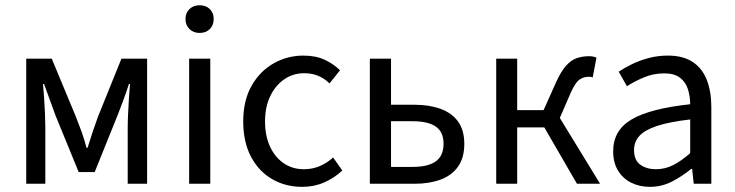

<svg xmlns="http://www.w3.org/2000/svg" viewBox="-20 -714 2855 746"><path d="M81.9 0V-486H181.1L274.9 -260.4Q286.2 -231.9 296.8 -202.7Q307.3 -173.6 316.3 -139.7H320.3Q330.6 -173.6 340.4 -202.7Q350.2 -231.9 360.6 -260.4L451.8 -486H551.6V0H476.2V-218.4Q476.2 -240.7 477.6 -270.3Q479 -299.9 480.9 -331Q482.9 -362.2 485.1 -387.7H481.1Q471.1 -357.1 459.7 -326Q448.3 -294.8 437.3 -267.1L347.9 -45.5H285.7L195 -267.1Q185 -294.8 173.6 -326Q162.1 -357.1 151.1 -387.7H147.1Q149.4 -362.2 151.6 -331Q153.8 -299.9 154.9 -270.3Q156.1 -240.7 156.1 -218.4V0Z M714.9 0V-486H797V0ZM755.5 -586Q731.8 -586 716.3 -601Q700.7 -616 700.7 -640.4Q700.7 -664.2 716.3 -678.9Q731.8 -693.6 755.5 -693.6Q779.8 -693.6 795.1 -678.9Q810.3 -664.2 810.3 -640.4Q810.3 -616 795.1 -601Q779.8 -586 755.5 -586Z M1154.4 12Q1089.1 12 1037.2 -18.1Q985.3 -48.2 955.2 -105.1Q925 -162.1 925 -242.3Q925 -323.5 957.5 -380.6Q989.9 -437.7 1043.3 -467.9Q1096.7 -498 1158.7 -498Q1206.8 -498 1241.3 -481.9Q1275.9 -465.8 1301.1 -441L1260.4 -389.9Q1242.1 -408 1217.7 -418.8Q1193.4 -429.5 1162.3 -429.5Q1118.7 -429.5 1084.4 -405.9Q1050.2 -382.3 1030 -340.4Q1009.8 -298.5 1009.8 -242.3Q1009.8 -186.7 1028.9 -145Q1048 -103.3 1082 -79.9Q1115.9 -56.5 1161.1 -56.5Q1194.7 -56.5 1223.7 -69.2Q1252.7 -82 1274.3 -102.1L1310 -51.5Q1279.4 -22.8 1240.1 -5.4Q1200.7 12 1154.4 12Z M1417 0V-486.1H1499.3V-307H1590.6Q1648.4 -307 1692.1 -291Q1735.8 -275 1759.9 -241.6Q1784 -208.2 1784 -154.9Q1784 -101.2 1759.9 -66.9Q1735.8 -32.6 1692.1 -16.3Q1648.4 0 1590.6 0ZM1499.3 -65.5H1582Q1643.7 -65.5 1673.6 -87.3Q1703.4 -109.1 1703.4 -155.2Q1703.4 -201 1673.6 -222Q1643.7 -243 1582 -243H1499.3Z M1908 0V-486.1H1989.5V-286.1H2092.1L2140.4 -394.1Q2160.2 -437.4 2179.6 -458.9Q2199 -480.5 2220.7 -488Q2242.3 -495.6 2268.7 -495.6Q2285.5 -495.6 2297.5 -490.1L2282.9 -413Q2278.9 -415 2275.3 -415.4Q2271.7 -415.7 2266.7 -415.7Q2248.1 -415.7 2231.7 -404.8Q2215.3 -393.8 2196.6 -351.5L2155.1 -255.7L2311.6 0H2221.7L2094.8 -219.1H1989.5V0Z M2505.3 12Q2464.6 12 2432.2 -4.3Q2399.8 -20.5 2381.1 -51.5Q2362.4 -82.4 2362.4 -126.2Q2362.4 -208 2434.4 -250.2Q2506.4 -292.3 2661.7 -309Q2661.5 -339.5 2653 -367Q2644.5 -394.6 2622.5 -411.7Q2600.4 -428.9 2560.9 -428.9Q2519.1 -428.9 2482.1 -413.4Q2445 -397.9 2415.9 -379L2384 -435.4Q2406.3 -450.4 2436 -464.9Q2465.7 -479.4 2500.9 -488.7Q2536.1 -498 2575.1 -498Q2634.2 -498 2671.4 -473.3Q2708.6 -448.6 2726.2 -403.6Q2743.8 -358.6 2743.8 -297.7V0H2675.5L2669.1 -57.9H2665.8Q2630.7 -29.1 2590.8 -8.5Q2550.9 12 2505.3 12ZM2528.2 -56.5Q2563.6 -56.5 2595.1 -72.3Q2626.6 -88.1 2661.7 -118.9V-249.9Q2580 -240.4 2532.3 -224.5Q2484.6 -208.6 2464 -185.6Q2443.5 -162.7 2443.5 -131.5Q2443.5 -91.2 2468.3 -73.8Q2493.1 -56.5 2528.2 -56.5Z"/></svg>

Font: Source Sans 3 VF
Style: Regular
Weight: 200
Designer: Paul D. Hunt
Foundry: Adobe
Version: Version 3.046;hotconv 1.0.118;makeotfexe 2.5.65603